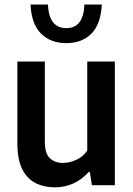

<svg xmlns="http://www.w3.org/2000/svg" viewBox="-20 -816 586 846"><path d="M222 9.5Q174.5 9.5 137 -9.2Q99.5 -28 78 -70.5Q56.5 -113 56.5 -185V-545H177.5V-193Q177.5 -139 200 -118.5Q222.5 -98 258 -98Q284 -98 314.2 -110.8Q344.5 -123.5 364.5 -152.5V-545H486V0H385L376 -57.5H370Q340 -24 302.2 -7.2Q264.5 9.5 222 9.5ZM272 -626Q202.5 -626 160.5 -668.2Q118.5 -710.5 114.5 -796H191Q194 -742 214.5 -717Q235 -692 272 -692Q309 -692 329.2 -717Q349.5 -742 352 -796H428.5Q424.5 -710 383 -668Q341.5 -626 272 -626Z"/></svg>

Font: Encode Sans Semi Condensed SemiBold
Style: Regular
Weight: 600
Width: 4
Designer: Multiple Designers
Foundry: Impallari Type
Version: Version 3.000; ttfautohint (v1.8.3) -l 8 -r 50 -G 200 -x 14 